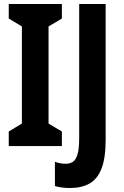

<svg xmlns="http://www.w3.org/2000/svg" viewBox="-20 -734 622 965"><path d="M291 0H24V-73L90 -113V-601L24 -641V-714H291V-641L224 -601V-113L291 -73ZM331 211Q311 211 292 208.5Q273 206 256 201V79Q268 84 282 86.5Q296 89 311 89Q331 89 346 79.5Q361 70 369.5 42Q378 14 378 -42V-714H511V-32Q511 61 490 114Q469 167 429 189Q389 211 331 211Z"/></svg>

Font: Noto Sans Sinhala ExtraCondensed
Style: Bold
Weight: 700
Width: 2
Designer: Jelle Bosma - Monotype Design Team
Foundry: Monotype Imaging Inc.
Version: Version 2.006; ttfautohint (v1.8.4.7-5d5b)